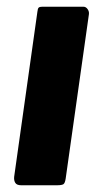

<svg xmlns="http://www.w3.org/2000/svg" viewBox="-20 -550 305 570"><path d="M175 -20Q173 -6 168 -3Q163 0 149 0H43Q30 0 25.5 -7Q21 -14 22 -25L91 -515Q92 -525 95 -527.5Q98 -530 105 -530H228Q235 -530 240 -523Q245 -516 244 -508Z"/></svg>

Font: Libre Franklin
Style: Bold Italic
Weight: 700
Italic angle: -8°
Designer: Pablo Impallari, Rodrigo Fuenzalida, Nhung Nguyen
Foundry: Impallari Type
Version: Version 3.000